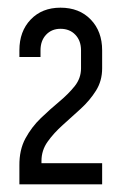

<svg xmlns="http://www.w3.org/2000/svg" viewBox="-20 -810 320 500"><path d="M30.5 -330V-378.5Q30 -419.5 46.2 -449.5Q62.5 -479.5 86.5 -502.5Q110.5 -525.5 134.5 -545.5Q158.5 -565.5 174.8 -586Q191 -606.5 191 -632V-679Q191 -704 176.2 -719.5Q161.5 -735 137.5 -735Q114.5 -735 100 -719.5Q85.5 -704 85.5 -679V-661.5H30.5V-679Q30.5 -728.5 60 -759.2Q89.5 -790 137.5 -790Q186.5 -790 216.2 -759.2Q246 -728.5 246 -679V-632Q246 -599.5 230 -574Q214 -548.5 190.5 -527Q167 -505.5 143.5 -484.5Q120 -463.5 104 -441Q88 -418.5 88 -391V-385H246V-330Z"/></svg>

Font: Mohave
Style: Regular
Weight: 400
Designer: Gumpita Rahayu
Foundry: Tokotype
Version: Version 2.003; ttfautohint (v1.8.3)